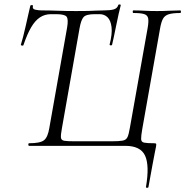

<svg xmlns="http://www.w3.org/2000/svg" viewBox="-20 -673 855 886"><path d="M289.6 -545.4Q296.4 -584.8 287.2 -596.2Q278 -607.6 238.6 -607.6H214.8Q186.8 -607.6 164.4 -592.9Q142 -578.2 123.6 -546.7Q105.2 -515.2 88 -464.4Q87 -461.4 81.1 -462.8Q75.2 -464.2 76.2 -466.4Q80.4 -478.8 86.4 -502.3Q92.4 -525.8 98.6 -553Q104.8 -580.2 110.4 -605.4Q116 -630.6 120 -647Q122 -650 127.5 -649.5Q133 -649 132 -646Q128 -631 144 -628Q160 -625 171 -625Q208 -625 246 -623.5Q284 -622 331 -622Q367.4 -622 387.2 -622.5Q407 -623 422.5 -624Q438 -625 460 -625Q488 -625 504.5 -629.5Q521 -634 526 -650Q527 -653 532.5 -652.5Q538 -652 537 -648Q533 -633.6 527.4 -608.4Q521.8 -583.2 516.1 -554.9Q510.4 -526.6 505.3 -502.5Q500.2 -478.4 497.2 -466.4Q496.2 -463.2 490.6 -463.7Q485 -464.2 486 -468.2Q498.6 -517.2 494.7 -548.2Q490.8 -579.2 476.1 -593.4Q461.4 -607.6 439.6 -607.6H417.6Q377.8 -607.6 365.8 -594.3Q353.8 -581 347 -542L265.8 -81.6Q260 -50.6 261.2 -38.2Q262.4 -25.8 276.5 -23.4Q290.6 -21 324.6 -21H493.6Q530.4 -21 546.6 -24.2Q562.8 -27.4 568.7 -41Q574.6 -54.6 579.6 -84.6L661.6 -545.4Q666.6 -574.4 663.6 -588.8Q660.6 -603.2 644.9 -608.1Q629.2 -613 595.6 -613Q592.4 -613 592.4 -619Q592.4 -625 595.6 -625Q619.2 -625 645.8 -623.5Q672.4 -622 703.8 -622Q734.6 -622 762.2 -623.5Q789.8 -625 811.8 -625Q815 -625 815 -619Q815 -613 811.8 -613Q777.8 -613 759.2 -607.4Q740.6 -601.8 732.2 -586.6Q723.8 -571.4 718.8 -542.4L636.8 -79.4Q630.8 -45.4 631.2 -31.5Q631.6 -17.6 645 -14.8Q658.4 -12 691.2 -12Q699.4 -12 700.6 -9.1Q701.8 -6.2 699.8 4.4Q697.6 16.2 694 33.4Q690.4 50.6 683.9 86.4Q677.4 122.2 664.8 191.4Q663.8 193.8 658.2 193.6Q652.6 193.4 653.6 189.6Q670.4 90.2 649.4 45.1Q628.4 0 558.2 0H114.6Q110.6 0 110.6 -6Q110.6 -12 114.6 -12Q165.2 -12 182.9 -25.7Q200.6 -39.4 207.6 -82.4Z"/></svg>

Font: Cormorant Light
Style: Italic
Weight: 300
Italic angle: -10°
Designer: Christian Thalmann (Catharsis Fonts)
Foundry: Catharsis Fonts
Version: Version 4.000